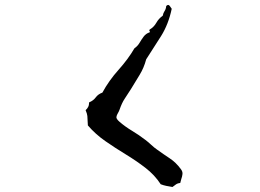

<svg xmlns="http://www.w3.org/2000/svg" viewBox="-20 -749 1040 767"><path d="M702 -74Q710 -64 709 -54Q708 -44 704 -33Q703 -29 702 -25.5Q701 -22 700 -18Q689 -17 682.5 -12Q676 -7 669 -2Q656 -4 644 -6.5Q632 -9 622 -13Q598 -50 561 -78.5Q524 -107 482 -132.5Q440 -158 400.5 -185.5Q361 -213 331 -248Q331 -253 330.5 -257.5Q330 -262 330 -266Q330 -276 329 -285.5Q328 -295 322 -309Q328 -314 332 -321.5Q336 -329 336 -340Q353 -347 362.5 -360Q372 -373 389 -379Q415 -427 453.5 -470Q492 -513 517 -556Q530 -565 537.5 -578Q545 -591 554 -603Q563 -615 578 -620Q580 -621 578 -624Q575 -628 578 -631Q595 -641 604.5 -658Q614 -675 630 -686Q632 -697 637.5 -705Q643 -713 644 -725Q652 -733 657.5 -726Q663 -719 666 -714Q653 -652 623.5 -605Q594 -558 564 -512Q555 -478 537.5 -449.5Q520 -421 503 -393Q489 -371 478 -354.5Q467 -338 458 -312Q457 -308 455 -304.5Q453 -301 451 -297Q446 -289 445 -281.5Q444 -274 458 -262Q480 -243 507.5 -226.5Q535 -210 561 -190Q573 -181 584 -170.5Q595 -160 608 -151Q633 -133 658 -116.5Q683 -100 702 -74Z"/></svg>

Font: Yuji Boku
Style: Regular
Weight: 400
Designer: Kataoka Yuji
Foundry: Kinuta Font Factory
Version: Version 3.002